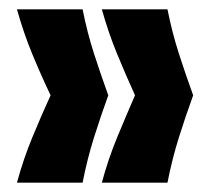

<svg xmlns="http://www.w3.org/2000/svg" viewBox="-20 -470 452 411"><path d="M338.5 -79H198Q211.8 -130 230.8 -176Q249.8 -222 269 -266Q249 -310 230.5 -355Q212 -400 198 -450H338.5Q348.5 -400 363 -355Q377.5 -310 393.5 -266Q377.5 -222 363 -176Q348.5 -130 338.5 -79ZM156.8 -79H16.3Q30.2 -130 49.2 -176Q68.2 -222 88.3 -266Q67.3 -310 48.8 -355Q30.3 -400 16.3 -450H156.8Q166.8 -400 181.3 -355Q195.8 -310 211.8 -266Q195.8 -222 181.3 -176Q166.8 -130 156.8 -79Z"/></svg>

Font: Bricolage Grotesque 96pt ExtraBold SemiCondensed
Style: Regular
Weight: 800
Width: 4
Version: Version 1.001;gftools[0.9.33.dev8+g029e19f]